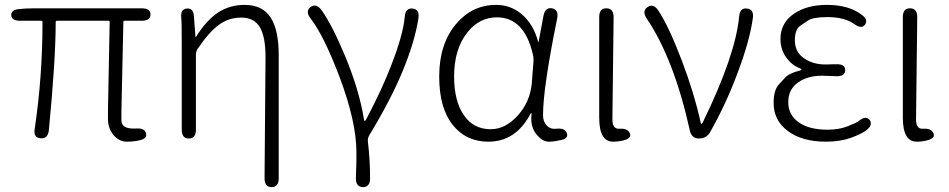

<svg xmlns="http://www.w3.org/2000/svg" viewBox="-20 -567 3886 786"><path d="M539 10Q519 13 499 13Q468 13 445 -14Q422 -41 422 -80Q422 -98 422 -116L429 -477Q429 -482 424 -482H213Q208 -482 208 -477Q208 -323 180 -34Q176 2 146 -1Q116 -3 122 -39Q154 -254 154 -477Q154 -482 149 -482H63Q27 -482 26 -505Q25 -528 61 -530L83 -532Q102 -533 121 -533H560Q596 -533 596 -508Q596 -482 560 -482H490Q485 -482 485 -477L477 -110Q477 -92 477 -74Q477 -37 539 -41Q573 -43 578 -20Q583 2 547 8Z M1092 199Q1063 199 1063 163L1067 -333Q1067 -417 1043.5 -456Q1020 -495 968 -495Q916 -495 875.5 -465Q835 -435 789 -367Q782 -356 782 -343V-36Q782 0 753 0Q724 0 724 -36V-395Q724 -479 722 -494Q718 -530 745 -532Q772 -535 774 -499L780 -418Q780 -413 783 -417Q825 -484 872.5 -515.5Q920 -547 981 -547Q1054 -547 1087.5 -496Q1121 -445 1121 -341V163Q1121 199 1092 199Z M1466 199Q1436 198 1437 162L1439 91Q1439 73 1439 55Q1439 -68 1370 -252Q1305 -423 1251 -492Q1229 -521 1251 -538Q1274 -555 1296 -526Q1339 -466 1393 -337Q1451 -197 1470 -78Q1471 -72 1473.5 -72Q1476 -72 1480 -80Q1546 -206 1581 -298Q1631 -426 1637 -499Q1640 -535 1669 -532Q1698 -529 1693 -493Q1679 -400 1630 -280Q1583 -164 1491 -12Q1485 -1 1486 12Q1495 88 1495 163Q1495 199 1466 199Z M1979 13Q1888 13 1833 -56Q1778 -125 1778 -254Q1778 -388 1848 -470Q1914 -547 2011 -547Q2068 -547 2112 -512Q2163 -471 2183 -396Q2184 -391 2185 -396L2205 -503Q2212 -538 2240 -533Q2268 -527 2261 -492Q2203 -207 2203 -95Q2203 -69 2218.5 -53Q2234 -37 2258 -40Q2291 -44 2300 -23Q2309 -1 2278 6L2267 8Q2247 13 2226 13Q2201 13 2177 -16Q2150 -48 2156 -99Q2157 -104 2155 -104Q2153 -104 2149 -96Q2089 13 1979 13ZM1989 -38Q2049 -38 2099.5 -94Q2150 -150 2157 -226L2164 -316Q2165 -331 2161 -346Q2126 -496 2014 -496Q1942 -496 1893 -434Q1839 -366 1839 -254Q1839 -154 1878.5 -96Q1918 -38 1989 -38Z M2531 8Q2511 13 2490 13Q2433 13 2433 -85V-497Q2433 -533 2462 -533Q2492 -533 2492 -497L2487 -78Q2487 -37 2517 -40Q2549 -42 2558 -22Q2568 -1 2531 8Z M2842 0Q2811 0 2804 -33Q2739 -326 2627 -492Q2607 -522 2631 -538Q2655 -554 2675 -524Q2719 -457 2772 -317Q2822 -185 2848 -67Q2849 -60 2851.5 -60Q2854 -60 2858 -68Q2991 -341 3006 -500Q3009 -536 3038 -532Q3067 -529 3062 -493Q3049 -399 2999 -267Q2953 -143 2887 -26Q2872 0 2842 0Z M3361 13Q3264 13 3205.5 -30.5Q3147 -74 3147 -145Q3147 -200 3170 -223Q3182 -236 3194 -249Q3212 -268 3254 -278Q3261 -280 3261 -282.5Q3261 -285 3253 -288Q3220 -301 3197.5 -333.5Q3175 -366 3175 -407Q3175 -474 3232 -512Q3284 -547 3366 -547Q3454 -547 3507 -507Q3536 -486 3521 -466Q3507 -447 3478 -468Q3438 -497 3367 -497Q3309 -497 3288 -483Q3273 -473 3258 -463Q3234 -448 3234 -402Q3234 -356 3268 -331Q3305 -303 3360 -303Q3378 -303 3396 -304H3404Q3440 -305 3440 -280Q3440 -254 3404 -255L3380 -256Q3362 -257 3344 -257Q3286 -257 3246.5 -229Q3207 -201 3207 -148.5Q3207 -96 3250 -66Q3293 -36 3368 -36Q3414 -36 3450 -50Q3486 -64 3496 -72Q3524 -95 3540 -76Q3555 -56 3527 -34Q3506 -18 3462.5 -2.5Q3419 13 3361 13Z M3774 8Q3754 13 3733 13Q3676 13 3676 -85V-497Q3676 -533 3705 -533Q3735 -533 3735 -497L3730 -78Q3730 -37 3760 -40Q3792 -42 3801 -22Q3811 -1 3774 8Z"/></svg>

Font: Resource Han Rounded KR Light
Style: Regular
Weight: 300
Designer: Cyano Hao (round all glyphs); Ryoko NISHIZUKA 西塚涼子 (kana, bopomofo & ideographs); Paul D. Hunt (Latin, Greek & Cyrillic)
Foundry: Cyano Hao
Version: 0.990